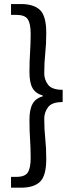

<svg xmlns="http://www.w3.org/2000/svg" viewBox="-20 -749 357 926"><path d="M33.2 156.2V104H59.1Q100.1 104 114 82.8Q127.9 61.5 127.9 12.7Q127.9 -32.7 125 -75.7Q122.1 -118.7 122.1 -171.4Q122.1 -221.2 137 -248Q151.9 -274.9 186 -284.2V-288.6Q151.9 -297.9 137 -324Q122.1 -350.1 122.1 -401.4Q122.1 -453.6 125 -496.8Q127.9 -540 127.9 -585.9Q127.9 -634.8 114 -656Q100.1 -677.2 59.1 -677.2H33.2V-729.5H81.1Q143.6 -729.5 173.3 -700.4Q203.1 -671.4 203.1 -590.3Q203.1 -535.2 198.2 -491Q193.4 -446.8 193.4 -394.5Q193.4 -365.2 211.7 -340.6Q230 -315.9 282.2 -315.9V-256.8Q230 -256.8 211.7 -231.9Q193.4 -207 193.4 -177.2Q193.4 -125.5 198.2 -81.5Q203.1 -37.6 203.1 17.6Q203.1 98.6 173.3 127.4Q143.6 156.2 81.1 156.2Z"/></svg>

Font: Akatab Medium
Style: Regular
Weight: 500
Designer: SIL Global
Foundry: SIL Global
Version: Version 4.100